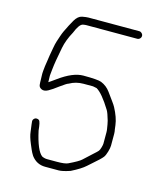

<svg xmlns="http://www.w3.org/2000/svg" viewBox="-94 -673 619 733"><g transform="rotate(15 215.5 -306.5)"><path d="M371 -233C368.6 -252.5 360.9 -274.3 348 -298.5C345.3 -303.5 341.2 -309.8 335.5 -317.5C329.8 -325.2 322.2 -335.7 312.5 -349.2C302.8 -362.7 290.3 -372.5 275.2 -378.5C266 -382.2 242.3 -384 204 -384C176.7 -384 145 -370.8 109 -344.5C100.3 -338.2 94 -333.7 90 -331L81 -325V-327C81 -334.3 80.8 -340 80.5 -344C80.2 -348 80.3 -352.7 81 -358L83 -377C84.9 -396.5 89.8 -425.8 97.5 -464.8C101.8 -486.7 110.3 -509.1 123 -532C132.8 -556.6 142.5 -569.7 152 -571.5C157.3 -572.5 161.7 -573 165 -573H366C370 -573 373.5 -574.5 376.5 -577.5C379.5 -580.5 381 -584 381 -588C381 -592 379.5 -595.5 376.5 -598.5C373.5 -601.5 370 -603 366 -603H165C159.7 -603 151.7 -602 141 -600C130.3 -598 120.9 -590 112.7 -576.1C104.6 -562.1 96 -545.6 87 -526.5C84.3 -520.8 81.7 -514 79 -506L71.5 -483.5C69.2 -476.5 67 -467.2 65 -455.5C63 -443.8 61.2 -433.5 59.5 -424.5C57.8 -415.5 56.7 -407.5 56 -400.5C55.3 -393.5 54.3 -387 53 -381L51 -362C50.3 -354.7 50.2 -348.7 50.5 -344C50.8 -339.3 51 -333.5 51 -326.5C51 -319.5 51.3 -312.8 52 -306.5C52.7 -300.2 56.5 -295.3 63.5 -292C70.5 -288.7 78.9 -289.6 88.9 -294.9C98.8 -300.2 111.1 -308.6 126 -320L145.5 -333.5C149.8 -336.5 154 -338.7 158 -340C174.3 -349.3 192.5 -354 212.5 -354H250C255.3 -353.3 260.3 -352.3 265 -351C280.9 -341.9 300.6 -318.4 323.9 -280.4C327.8 -274.1 332.5 -261.3 338 -242C339.3 -237.3 340.3 -232.7 341 -228C341.7 -223.3 342.5 -218.3 343.5 -213C344.5 -207.7 345 -202.7 345 -198V-153C345 -149.7 344 -144.5 342 -137.5C340 -130.5 337.8 -125.5 335.5 -122.5C333.2 -119.5 327 -113.6 317.1 -104.9C307.2 -96.1 295.8 -85.6 282.9 -73.4C276.2 -67 260 -57.7 234.5 -45.5C226.8 -41.8 212.2 -40 190.5 -40H153C145.7 -40 138.7 -41.7 132 -45C117.1 -56.1 104.1 -86.8 93 -137C90.9 -159.9 87.9 -172.9 84 -176C80.7 -178.7 77 -179.8 73 -179.5C69 -179.2 65.7 -177.3 63 -174C60.3 -170.7 59.3 -167 60 -163L61 -153C62.3 -145.7 63.6 -136.1 64.8 -124.2C66 -112.4 70.4 -97.5 78 -79.5C80.7 -73.2 83.5 -66.5 86.5 -59.5C89.5 -52.5 93.3 -45.3 98 -38C112 -19.3 130.3 -10 153 -10H206.5C216.2 -10 231 -13.3 251 -20C276.6 -32.8 295.1 -44.5 306.5 -55C310.8 -59 315.3 -63 320 -67C342 -85.9 355.5 -98.7 360.5 -105.5C364.2 -110.5 367.5 -118.2 370.5 -128.5C373.5 -138.8 375 -147 375 -153V-199.5C375 -205.2 374.3 -211 373 -217Z"/></g></svg>

Font: Proton
Style: ExBd
Weight: 500
Version: Version 1.017